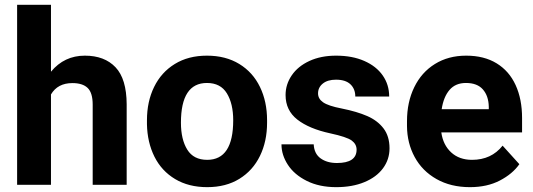

<svg xmlns="http://www.w3.org/2000/svg" viewBox="-20 -770 2221 800"><path d="M192.4 -376.5V0H51.3V-750H192.4V-471.2Q247.6 -538.1 333.5 -538.1Q415.5 -538.1 461.4 -489.7Q507.3 -441.4 507.8 -335.4V0H366.2V-334Q366.2 -383.3 345.2 -403.6Q324.2 -423.8 281.7 -423.8Q220.2 -423.8 192.4 -376.5Z M592.3 -269Q592.3 -346.7 622.1 -407.7Q651.9 -468.8 708.3 -503.4Q764.6 -538.1 842.3 -538.1Q920.4 -538.1 977.1 -503.4Q1033.7 -468.8 1063.2 -407.7Q1092.8 -346.7 1092.8 -269V-258.8Q1092.8 -181.2 1063.2 -120.4Q1033.7 -59.6 977.5 -24.9Q921.4 9.8 843.3 9.8Q766.1 9.8 709.7 -23.9Q653.3 -57.6 623.5 -117.2Q593.8 -176.8 592.3 -252.4ZM843.3 -104Q951.7 -104 951.7 -269Q951.7 -337.9 925.3 -381.1Q898.9 -424.3 842.3 -424.3Q733.9 -424.3 733.9 -258.8Q733.9 -189 760.3 -146.5Q786.6 -104 843.3 -104Z M1445.3 -184.6Q1424.3 -199.7 1356 -214.4Q1268.1 -233.4 1219 -271.7Q1169.9 -310.1 1169.9 -374Q1169.9 -418.5 1195.6 -456.1Q1221.2 -493.7 1269 -515.9Q1316.9 -538.1 1380.4 -538.1Q1447.8 -538.1 1497.8 -516.1Q1547.9 -494.1 1574.7 -455.6Q1601.6 -417 1601.6 -367.7H1460.4Q1460.4 -399.4 1440.2 -418.7Q1419.9 -438 1379.9 -438Q1345.2 -438 1325.2 -421.9Q1305.2 -405.8 1305.2 -380.9Q1305.2 -358.4 1326.2 -343.8Q1348.1 -328.6 1403.8 -317.9Q1467.3 -305.2 1510.3 -286.4Q1553.2 -267.6 1578.1 -234.9Q1603 -202.1 1603 -151.9Q1603 -105.5 1575.7 -68.6Q1548.3 -31.7 1498 -11Q1447.8 9.8 1380.9 9.8Q1310.5 9.8 1258.5 -16.1Q1206.5 -42 1179.7 -83Q1152.8 -124 1152.8 -168.5H1287.1Q1289.1 -129.4 1315.9 -110.1Q1342.8 -90.8 1383.8 -90.8Q1465.8 -90.8 1465.8 -146.5Q1465.8 -169.4 1445.3 -184.6Z M2144 -85.9Q2115.7 -45.4 2062.7 -17.8Q2009.8 9.8 1938 9.8Q1858.4 9.8 1798.8 -23.9Q1739.3 -57.6 1707.8 -115.7Q1676.3 -173.8 1675.8 -244.6V-265.1Q1675.8 -344.7 1706.1 -406.7Q1736.3 -468.8 1792.2 -503.4Q1848.1 -538.1 1922.4 -538.1Q1997.1 -538.1 2049.3 -506.1Q2101.6 -474.1 2128.4 -415.5Q2155.3 -356.9 2155.3 -278.3V-218.3H1818.8Q1826.2 -166 1859.9 -135Q1893.6 -104 1946.8 -104Q2027.3 -104 2074.2 -163.1ZM1820.3 -314.9H2016.6V-325.7Q2015.6 -370.6 1991.9 -397.5Q1968.3 -424.3 1921.4 -424.3Q1877.9 -424.3 1853 -395.3Q1828.1 -366.2 1820.3 -314.9Z"/></svg>

Font: Mardoto
Style: Bold
Weight: 700
Designer: Christian Robertson, Vahan Hovhannisyan
Foundry: Google
Version: Version 1.000